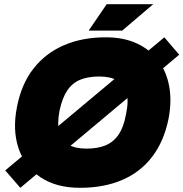

<svg xmlns="http://www.w3.org/2000/svg" viewBox="-20 -887 875 916"><path d="M77 9 5 -74 764 -709 835 -626ZM362 9Q248 9 173 -41.5Q98 -92 68.5 -179.5Q39 -267 61 -377Q82 -486 139.5 -559.5Q197 -633 284.5 -671Q372 -709 485 -709Q570 -709 633.5 -679.5Q697 -650 736 -597Q775 -544 787.5 -473.5Q800 -403 784 -320Q762 -212 705.5 -138.5Q649 -65 562 -28Q475 9 362 9ZM393 -178Q446 -178 483.5 -193.5Q521 -209 545.5 -244.5Q570 -280 581 -341Q595 -405 583.5 -445Q572 -485 539 -503.5Q506 -522 453 -522Q400 -522 362.5 -506.5Q325 -491 301 -455.5Q277 -420 264 -359Q252 -295 263 -255Q274 -215 307 -196.5Q340 -178 393 -178ZM403 -741 489 -867H711L563 -741Z"/></svg>

Font: REM ExtraBold
Style: Italic
Weight: 800
Italic angle: -11°
Designer: Octavio Pardo
Foundry: Ashler Design
Version: Version 1.005;gftools[0.9.28]